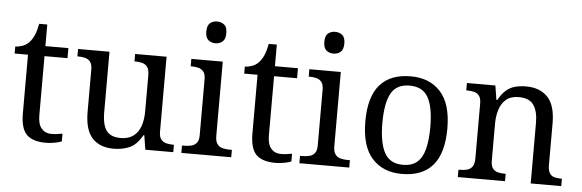

<svg xmlns="http://www.w3.org/2000/svg" viewBox="-49 -920 3299 1089"><g transform="rotate(5 1600.5 -375.0)"><path d="M240 10Q164 10 129.5 -24.5Q95 -59 95 -145V-479H19V-519Q37 -519 59 -526.5Q81 -534 97 -551Q114 -569 125 -595Q136 -621 143 -659H189V-536H320V-479H189V-142Q189 -91 210 -67Q231 -43 265 -43Q283 -43 298 -45Q313 -47 329 -50V-6Q316 0 290 5Q264 10 240 10Z M625 10Q546 10 503 -36.5Q460 -83 460 -186V-426Q460 -456 448.5 -470.5Q437 -485 418.5 -489.5Q400 -494 378 -494H375V-536H554V-191Q554 -148 563.5 -117Q573 -86 596 -70Q619 -54 659 -54Q703 -54 731 -74.5Q759 -95 772 -131.5Q785 -168 785 -216V-422Q785 -454 774 -469Q763 -484 744.5 -489Q726 -494 703 -494H700V-536H879V-109Q879 -80 890.5 -65.5Q902 -51 920.5 -46.5Q939 -42 961 -42H964V0H805L792 -81H787Q756 -25 715 -7.5Q674 10 625 10Z M1010 0V-42H1023Q1045 -42 1063.5 -46.5Q1082 -51 1093.5 -65.5Q1105 -80 1105 -109V-426Q1105 -456 1093.5 -470.5Q1082 -485 1063.5 -489.5Q1045 -494 1023 -494H1020V-536H1199V-114Q1199 -83 1210 -67.5Q1221 -52 1240 -47Q1259 -42 1281 -42H1294V0ZM1148 -636Q1124 -636 1107.5 -650Q1091 -664 1091 -698Q1091 -733 1107.5 -746.5Q1124 -760 1148 -760Q1171 -760 1188 -746.5Q1205 -733 1205 -698Q1205 -664 1188 -650Q1171 -636 1148 -636Z M1547 10Q1471 10 1436.5 -24.5Q1402 -59 1402 -145V-479H1326V-519Q1344 -519 1366 -526.5Q1388 -534 1404 -551Q1421 -569 1432 -595Q1443 -621 1450 -659H1496V-536H1627V-479H1496V-142Q1496 -91 1517 -67Q1538 -43 1572 -43Q1590 -43 1605 -45Q1620 -47 1636 -50V-6Q1623 0 1597 5Q1571 10 1547 10Z M1682 0V-42H1695Q1717 -42 1735.5 -46.5Q1754 -51 1765.5 -65.5Q1777 -80 1777 -109V-426Q1777 -456 1765.5 -470.5Q1754 -485 1735.5 -489.5Q1717 -494 1695 -494H1692V-536H1871V-114Q1871 -83 1882 -67.5Q1893 -52 1912 -47Q1931 -42 1953 -42H1966V0ZM1820 -636Q1796 -636 1779.5 -650Q1763 -664 1763 -698Q1763 -733 1779.5 -746.5Q1796 -760 1820 -760Q1843 -760 1860 -746.5Q1877 -733 1877 -698Q1877 -664 1860 -650Q1843 -636 1820 -636Z M2266 10Q2158 10 2096 -59Q2034 -128 2034 -269Q2034 -409 2093.5 -477.5Q2153 -546 2269 -546Q2377 -546 2439 -477.5Q2501 -409 2501 -269Q2501 -128 2441.5 -59Q2382 10 2266 10ZM2268 -42Q2318 -42 2348 -67.5Q2378 -93 2391 -144Q2404 -195 2404 -269Q2404 -381 2373 -437Q2342 -493 2267 -493Q2192 -493 2161.5 -437Q2131 -381 2131 -269Q2131 -157 2162 -99.5Q2193 -42 2268 -42Z M2584 0V-42H2592Q2615 -42 2633.5 -47Q2652 -52 2663 -67.5Q2674 -83 2674 -114V-426Q2674 -456 2663 -470.5Q2652 -485 2634 -489.5Q2616 -494 2594 -494H2589V-536H2751L2764 -455H2769Q2790 -493 2813.5 -512.5Q2837 -532 2865 -539Q2893 -546 2925 -546Q3004 -546 3048.5 -499.5Q3093 -453 3093 -350V-114Q3093 -83 3102.5 -67.5Q3112 -52 3129 -47Q3146 -42 3168 -42H3173V0H2999V-345Q2999 -410 2974.5 -446Q2950 -482 2889 -482Q2844 -482 2817.5 -459.5Q2791 -437 2779.5 -400Q2768 -363 2768 -320V-109Q2768 -80 2779 -65.5Q2790 -51 2808 -46.5Q2826 -42 2848 -42H2853V0Z"/></g></svg>

Font: Noto Serif Kannada
Style: Regular
Weight: 400
Designer: Universal Thirst, Indian Type Foundry and the Monotype Design Team
Foundry: Monotype Imaging Inc.
Version: Version 2.003